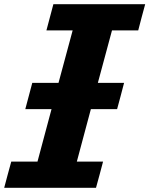

<svg xmlns="http://www.w3.org/2000/svg" viewBox="-20 -895 712 915"><path d="M0 0H437.5Q443.4 -21 454.6 -62.5Q465.8 -104 471.2 -125H346.2Q357.4 -167 379.6 -250Q401.9 -333 413.1 -375H538.1Q543.9 -395.5 554.9 -437.3Q565.9 -479 571.3 -500H446.3Q457.5 -541.5 480 -625Q502.4 -708.5 513.7 -750H638.7Q644 -771 655 -812.5Q666 -854 671.9 -875H234.4Q229 -854 217.8 -812.5Q206.5 -771 201.2 -750H326.2Q314.9 -708.5 292.5 -625Q270 -541.5 258.8 -500H133.8Q128.4 -479 117.2 -437.5Q106 -396 100.6 -375H225.6Q214.4 -333 192.1 -250Q169.9 -167 158.7 -125H33.7Q27.8 -104 16.6 -62.5Q5.4 -21 0 0Z"/></svg>

Font: Faithful 32x
Style: SemiboldOblique
Weight: 400
Foundry: Faithful Resource Pack
Version: Version 1.0; January 27, 2023